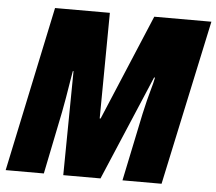

<svg xmlns="http://www.w3.org/2000/svg" viewBox="-51 -770 932 827"><g transform="rotate(5 415.0 -357.0)"><path d="M168 0 223 -270Q228 -294 234.5 -333Q241 -372 246.5 -406Q252 -440 254 -450H257L252 0H413L605 -453H609Q605 -431 594.5 -395Q584 -359 569 -292L508 0H677L830 -714H583L391 -257H387L391 -714H154L3 0Z"/></g></svg>

Font: Noto Sans Display SemiCondensed Black
Style: Italic
Weight: 900
Width: 4
Designer: Monotype Design team
Foundry: Monotype Imaging Inc.
Version: 1.000